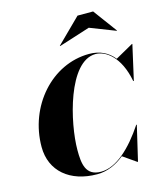

<svg xmlns="http://www.w3.org/2000/svg" viewBox="-144 -1130 1083 1249"><g transform="rotate(-15 397.0 -505.0)"><path d="M547 -925 718 -858.5 720 -860 602 -1020H497L335 -860L337 -858ZM355 10C424 10 485 -18.5 538.5 -62L627.5 0H631L686 -235H682C592 -99.5 487 0.5 383 0.5C279 0.5 270 -83 270 -175C270 -357 361 -748.5 545 -748.5C609 -748.5 704 -690 737 -515H741L794 -750H790.5L671 -683C632 -731.5 578 -760 505 -760C252 -760 50 -528 50 -255C50 -92 172 10 355 10Z"/></g></svg>

Font: Bodoni* 48pt Fatface
Style: Italic
Weight: 900
Italic angle: -13°
Version: Version 2.3